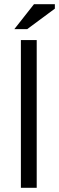

<svg xmlns="http://www.w3.org/2000/svg" viewBox="-20 -890 280 910"><path d="M79 -700H154V0H79ZM141 -870H240V-849L109 -752H48Z"/></svg>

Font: PT Sans Narrow
Style: Regular
Weight: 400
Width: 3
Designer: A.Korolkova, O.Umpeleva, V.Yefimov
Foundry: ParaType Ltd
Version: Version 2.003W OFL